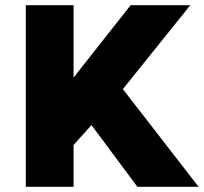

<svg xmlns="http://www.w3.org/2000/svg" viewBox="-20 -720 786 740"><path d="M79.5 0V-700H263.5V-421L483.5 -700H713.5L453.5 -376.5L745.5 0H509.5L332.5 -238L263.5 -161V0Z"/></svg>

Font: Geologica Cursive ExtraBold
Style: Regular
Weight: 800
Designer: Sindre Bremnes, Frode Helland
Foundry: Monokrom Skriftforlag AS
Version: Version 1.010;gftools[0.9.28]